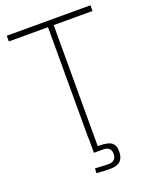

<svg xmlns="http://www.w3.org/2000/svg" viewBox="-164 -788 854 1078"><g transform="rotate(-20 263.0 -249.5)"><path d="M384 126Q384 164 364.5 182.5Q345 201 303 201Q257 201 233 198L222 197L224 169Q284 173 302 173Q350 173 350 127Q350 85 302 85H248V0H247V-666H13V-700H513V-666H281V57Q338 56 361 71.5Q384 87 384 126Z"/></g></svg>

Font: Cairo ExtraLight
Style: Regular
Weight: 250
Designer: Mohamed Gaber, the designers of Titillium
Foundry: Kief Type Foundry
Version: Version 2.009; ttfautohint (v1.5.33-1714) -l 8 -r 50 -G 200 